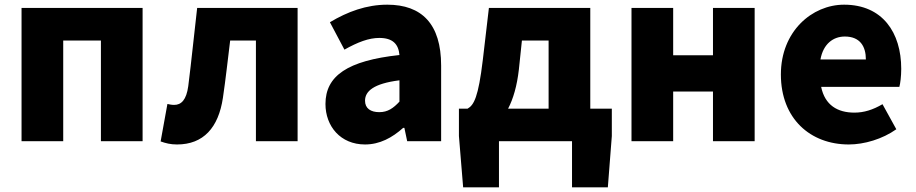

<svg xmlns="http://www.w3.org/2000/svg" viewBox="-20 -603 3911 820"><path d="M72 0H250V-430H411V0H589V-569H72Z M736 14C849 14 913 -58 932 -185C944 -266 953 -349 963 -430H1073V0H1251V-569H822C809 -458 798 -345 784 -235C776 -176 754 -155 724 -155C713 -155 704 -157 695 -159L666 1C688 9 709 14 736 14Z M1539 14C1602 14 1655 -15 1702 -57H1707L1719 0H1864V-323C1864 -501 1781 -583 1634 -583C1545 -583 1464 -553 1389 -508L1451 -391C1508 -423 1555 -441 1600 -441C1658 -441 1682 -414 1686 -368C1464 -344 1370 -279 1370 -159C1370 -64 1434 14 1539 14ZM1600 -124C1563 -124 1539 -140 1539 -173C1539 -213 1575 -246 1686 -260V-169C1660 -141 1636 -124 1600 -124Z M2111 0H2423V197H2576L2593 -22V-139H2501V-569H2068L2042 -347C2023 -188 2004 -154 1977 -139H1940V-22L1958 197H2111ZM2196 -306 2209 -430H2323V-139H2150C2172 -181 2188 -236 2196 -306Z M2677 0H2855V-212H3025V0H3203V-569H3025V-367H2855V-569H2677Z M3605 14C3671 14 3749 -9 3808 -51L3749 -158C3708 -134 3670 -122 3629 -122C3557 -122 3503 -154 3487 -232H3821C3825 -246 3829 -277 3829 -309C3829 -464 3749 -583 3585 -583C3448 -583 3315 -469 3315 -285C3315 -96 3441 14 3605 14ZM3484 -349C3496 -416 3539 -447 3588 -447C3653 -447 3678 -405 3678 -349Z"/></svg>

Font: Noto Sans JP Black
Style: Regular
Weight: 900
Designer: Ryoko NISHIZUKA  (kana, bopomofo & ideographs); Paul D. Hunt (Latin, Greek & Cyrillic); Sandoll Communications , Soo-you
Foundry: Adobe
Version: Version 2.002;hotconv 1.0.116;makeotfexe 2.5.65601